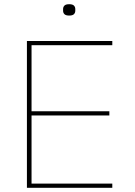

<svg xmlns="http://www.w3.org/2000/svg" viewBox="-20 -893 640 913"><path d="M108 0V-698H514V-678H130V-364H500V-344H130V-20H514V0ZM309 -819Q293 -819 286.5 -825.5Q280 -832 280 -842V-850Q280 -860 286.5 -866.5Q293 -873 309 -873Q325 -873 331.5 -866.5Q338 -860 338 -850V-842Q338 -832 331.5 -825.5Q325 -819 309 -819Z"/></svg>

Font: IBM Plex Mono Thin
Style: Regular
Weight: 100
Monospace: yes
Designer: Mike Abbink, Paul van der Laan, Pieter van Rosmalen
Foundry: Bold Monday
Version: Version 2.3